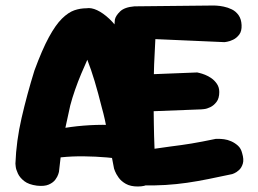

<svg xmlns="http://www.w3.org/2000/svg" viewBox="-20 -673 938 697"><path d="M114 1Q84 -3 68 -15.5Q52 -28 45 -43Q38 -58 37 -68.5Q36 -79 36 -79Q39 -161 58.5 -245.5Q78 -330 105 -417Q133 -493 157.5 -538Q182 -583 205 -605.5Q228 -628 249.5 -635.5Q271 -643 294 -643Q311 -646 332.5 -636Q354 -626 377 -604.5Q400 -583 419.5 -551Q439 -519 450 -478Q460 -450 474 -405Q488 -360 502.5 -303Q517 -246 528.5 -183Q540 -120 546 -55Q546 -55 545.5 -46Q545 -37 539 -25.5Q533 -14 519.5 -5Q506 4 480 4Q454 4 437 -5.5Q420 -15 410.5 -28.5Q401 -42 397.5 -51.5Q394 -61 394 -61Q380 -132 370.5 -187.5Q361 -243 350 -281Q336 -337 323.5 -378.5Q311 -420 297 -456Q287 -434 275 -405.5Q263 -377 252.5 -347Q242 -317 235 -290Q226 -248 219.5 -219Q213 -190 209 -165.5Q205 -141 201.5 -114Q198 -87 194 -49Q194 -49 191.5 -40.5Q189 -32 181 -21Q173 -10 157 -3Q141 4 114 1ZM133 -89 146 -195Q193 -206 237.5 -212Q282 -218 329.5 -219.5Q377 -221 430 -216L444 -92Q409 -98 368 -101.5Q327 -105 284.5 -105.5Q242 -106 203 -102Q164 -98 133 -89ZM492 0Q457 -3 437.5 -14Q418 -25 409 -39.5Q400 -54 397 -67.5Q394 -81 393 -89Q390 -161 387.5 -221Q385 -281 385 -338.5Q385 -396 387.5 -459.5Q390 -523 397 -602Q400 -616 416 -631.5Q432 -647 468 -650L757 -653Q757 -653 767 -652.5Q777 -652 792 -649Q807 -646 821.5 -639Q836 -632 846 -618Q856 -604 857 -582Q858 -560 848.5 -547.5Q839 -535 826.5 -529Q814 -523 804.5 -521.5Q795 -520 795 -520L544 -531Q541 -479 539.5 -439Q538 -399 537.5 -364.5Q537 -330 537.5 -296Q538 -262 538.5 -222.5Q539 -183 541 -133Q574 -138 597.5 -141Q621 -144 639 -146.5Q657 -149 675 -152Q693 -155 714 -159Q735 -163 764 -169Q764 -169 772.5 -169Q781 -169 793.5 -167.5Q806 -166 819.5 -160Q833 -154 844 -144Q855 -134 859 -117Q866 -94 861.5 -79Q857 -64 847.5 -55.5Q838 -47 830.5 -44Q823 -41 823 -41Q776 -31 736.5 -23Q697 -15 659 -9.5Q621 -4 580.5 -1.5Q540 1 492 0ZM426 -265 417 -399 696 -410Q696 -410 704.5 -408Q713 -406 724.5 -401.5Q736 -397 747.5 -389Q759 -381 767.5 -368.5Q776 -356 776 -339Q776 -316 766 -303Q756 -290 743.5 -284Q731 -278 721 -277Q711 -276 711 -276Z"/></svg>

Font: Sour Gummy Black
Style: Bold
Weight: 700
Version: Version 1.000